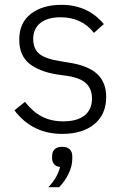

<svg xmlns="http://www.w3.org/2000/svg" viewBox="-20 -545 519 799"><path d="M238.8 12.2Q114.3 12.2 40 -85.9L84 -121.1Q115.7 -80.1 154.3 -60.1Q192.9 -40 243.2 -40Q300.8 -40 331.8 -64.5Q362.8 -88.9 362.8 -134.8Q362.8 -174.3 338.9 -197.5Q314.9 -220.7 261.2 -229L219.2 -234.9Q143.6 -246.6 101.8 -280.5Q60.1 -314.5 60.1 -379.9Q60.1 -450.2 108.6 -487.5Q157.2 -524.9 235.8 -524.9Q345.2 -524.9 412.1 -444.8L371.1 -408.2Q320.3 -473.1 231.9 -473.1Q178.2 -473.1 148.2 -449.5Q118.2 -425.8 118.2 -382.8Q118.2 -340.8 144.3 -320.3Q170.4 -299.8 227.1 -291L268.1 -284.2Q346.7 -272 384.3 -237.3Q421.9 -202.6 421.9 -141.1Q421.9 -69.3 372.8 -28.6Q323.7 12.2 238.8 12.2ZM181.2 233.9Q218.8 194.8 230 149.9Q213.4 147.9 205.1 137.9Q196.8 127.9 196.8 113.8V105Q196.8 86.4 207.5 76.2Q218.3 65.9 238.8 65.9Q259.3 65.9 270 76.2Q280.8 86.4 280.8 105V116.2Q280.8 146.5 265.1 178.5Q249.5 210.4 226.1 233.9Z"/></svg>

Font: Anuphan Light
Style: Regular
Weight: 300
Designer: Mike Abbink, Paul van der Laan, Pieter van Rosmalen, Mint Tantisuwanna
Foundry: Bold Monday; Cadson Demak
Version: Version 3.002;hotconv 1.0.109;makeotfexe 2.5.65596